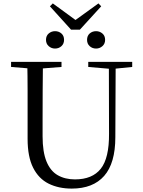

<svg xmlns="http://www.w3.org/2000/svg" viewBox="-20 -1091 837 1127"><path d="M303 -806Q282 -806 266 -820Q250 -834 250 -857Q250 -881 266 -894.5Q282 -908 303 -908Q325 -908 340.5 -894.5Q356 -881 356 -857Q356 -834 340.5 -820Q325 -806 303 -806ZM544 -806Q522 -806 506.5 -820Q491 -834 491 -857Q491 -881 506.5 -894.5Q522 -908 544 -908Q565 -908 581 -894.5Q597 -881 597 -857Q597 -834 581 -820Q565 -806 544 -806ZM290 -1071 450 -954H396L558 -1071L574 -1054L449 -917H397L273 -1054ZM401 16Q324 16 265.5 -13Q207 -42 174.5 -106.5Q142 -171 142 -276V-391Q142 -476 142 -560.5Q142 -645 140 -728H232Q231 -645 230.5 -561Q230 -477 230 -391V-291Q230 -199 253 -143Q276 -87 319 -62.5Q362 -38 420 -38Q522 -38 571.5 -100.5Q621 -163 620 -306L619 -728H659L657 -286Q657 -133 591.5 -58.5Q526 16 401 16ZM45 -698V-728H341V-698L201 -687H180ZM498 -698V-728H756V-698L647 -687H626Z"/></svg>

Font: Noto Serif SC
Style: Regular
Weight: 400
Designer: Ryoko NISHIZUKA 西塚涼子 (kana & ideographs); Frank Grießhammer (Latin, Greek & Cyrillic); Wenlong ZHANG 张文龙 (bopomofo); San
Foundry: Adobe
Version: Version 2.002-H1;hotconv 1.1.0;makeotfexe 2.6.0